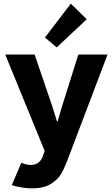

<svg xmlns="http://www.w3.org/2000/svg" viewBox="-20 -826 618 1059"><path d="M44.9 195.3 97.7 71.3Q108.9 77.1 122.8 80.3Q136.7 83.5 149.4 84Q203.6 84 220.7 23.4L226.1 5.9L8.8 -525.4H170.9L270.5 -233.4L293.9 -157.2H297.9L320.3 -233.4L412.1 -525.4H573.2L351.6 58.6Q334.5 104 316.4 134.5Q298.3 165 259.3 189Q220.2 212.9 156.2 212.9Q127.9 212.9 97.7 207.8Q67.4 202.6 44.9 195.3ZM228 -619.1 370.6 -805.7 458.5 -719.7 292.5 -564.5Z"/></svg>

Font: Reddit Sans Chocolate ExtraBold
Style: Regular
Weight: 800
Designer: Stephen Hutchings
Foundry: Reddit
Version: Version 1.011